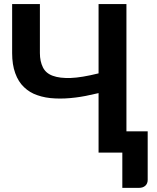

<svg xmlns="http://www.w3.org/2000/svg" viewBox="-20 -743 765 935"><path d="M595.7 -103.5H699.2V133.3Q699.2 150.9 687.5 161.6Q675.8 171.9 656.7 171.9H575.7V0H460V-289.6Q392.6 -273.4 348.1 -268.1Q293.9 -261.2 247.6 -263.7Q201.2 -265.6 162.1 -279.3Q125 -291.5 96.7 -318.8Q69.3 -344.7 54.2 -386.7Q39.1 -428.2 39.1 -484.4V-723.1H174.3V-484.4Q174.3 -444.3 189 -415Q203.1 -386.2 236.8 -374Q271 -361.3 325.2 -363.3Q377 -365.2 460 -385.7V-723.1H595.7Z"/></svg>

Font: Lato-SemiBold
Style: Bold
Weight: 500
Designer: Lukasz Dziedzic with Adam Twardoch and Botio Nikoltchev
Foundry: tyPoland Lukasz Dziedzic
Version: ""